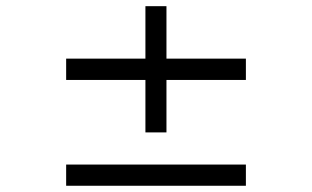

<svg xmlns="http://www.w3.org/2000/svg" viewBox="-20 -595 999 615"><path d="M513.2 -338.9V-170.9H445.8V-338.9H191.9V-407.2H445.8V-575.2H513.2V-407.2H767.6V-338.9ZM191.9 0V-67.9H767.6V0Z"/></svg>

Font: Awami Nastaliq
Style: Bold
Weight: 700
Designer: Peter Martin, SIL International
Foundry: SIL International
Version: Version 3.100